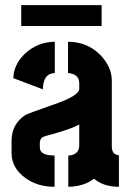

<svg xmlns="http://www.w3.org/2000/svg" viewBox="-20 -717 501 737"><path d="M61.5 -617.2V-697.3H370.1V-617.2ZM24.4 -128.9Q24.4 -72.3 78.1 -33.2Q124 0 189.5 0V-120.1Q139.6 -120.1 133.8 -143.6Q132.8 -149.4 132.8 -155.3V-168.9Q133.8 -185.5 145.5 -191.4Q150.4 -194.3 181.6 -202.1Q257.8 -223.6 284.2 -239.3V-159.2Q284.2 -129.9 256.8 -122.1Q250 -120.1 242.2 -120.1V0Q302.7 -1 340.8 -31.2Q377 0 436.5 0V-121.1Q410.2 -123 409.2 -152.3V-407.2Q409.2 -460.9 364.3 -506.8Q314.5 -556.6 241.2 -556.6V-436.5Q283.2 -433.6 284.2 -398.4V-376Q284.2 -348.6 179.7 -313.5Q89.8 -282.2 77.1 -275.4Q25.4 -241.2 24.4 -178.7ZM31.2 -417 144.5 -374Q145.5 -435.5 190.4 -436.5V-556.6Q123 -556.6 72.3 -507.8Q32.2 -466.8 31.2 -417Z"/></svg>

Font: Post No Bills Colombo
Style: ExtraBold
Weight: 900
Designer: Kosala Senevirathne, Siva Puranthara, Lasantha Premarathna, Tharique Azeez
Foundry: Mooniak
Version: Version 1.220 ; ttfautohint (v1.5)